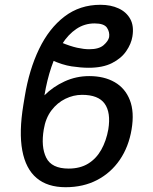

<svg xmlns="http://www.w3.org/2000/svg" viewBox="-20 -780 647 810"><path d="M356.4 -459Q419.4 -459 463.9 -433.3Q508.3 -407.7 527.8 -357.7Q547.4 -307.6 535.2 -234.4Q522.9 -160.6 485.4 -105.7Q447.8 -50.8 389.6 -20.5Q331.5 9.8 256.8 9.8Q180.2 9.8 134.3 -29.1Q88.4 -67.9 74 -145.3Q59.6 -222.7 78.6 -337.9L84.5 -373.5Q103 -486.3 145 -573.5Q187 -660.6 252 -710.2Q316.9 -759.8 403.8 -759.8Q447.3 -759.8 480.2 -744.6Q513.2 -729.5 529.5 -700Q545.9 -670.4 538.6 -626Q533.7 -595.2 512.7 -564.5Q491.7 -533.7 452.6 -513.9Q413.6 -494.1 354.5 -494.1Q321.8 -494.1 282.5 -500Q243.2 -505.9 197.3 -526.9L238.8 -600.6Q276.4 -585 305.2 -578.6Q334 -572.3 356.4 -572.3Q397.5 -572.3 417.2 -589.6Q437 -606.9 440.4 -623.5Q443.4 -644.5 431.4 -662.8Q419.4 -681.2 378.9 -681.2Q336.9 -681.2 302.5 -658.2Q268.1 -635.3 241.7 -593.8Q215.3 -552.2 196.8 -497.3Q178.2 -442.4 167.5 -377.9Q203.6 -414.1 252.4 -436.5Q301.3 -459 356.4 -459ZM326.2 -379.9Q290 -379.9 255.9 -363.3Q221.7 -346.7 197 -314.2Q172.4 -281.7 164.6 -233.9Q152.3 -160.6 175 -114.7Q197.8 -68.8 269.5 -68.8Q317.9 -68.8 352.1 -89.8Q386.2 -110.8 407.2 -148.2Q428.2 -185.5 437 -234.4Q448.2 -305.2 421.6 -342.5Q395 -379.9 326.2 -379.9Z"/></svg>

Font: Inter 28pt
Style: Italic
Weight: 400
Italic angle: -9.3988°
Designer: Rasmus Andersson
Foundry: rsms
Version: Version 4.001;git-66647c0bb